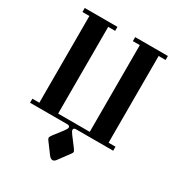

<svg xmlns="http://www.w3.org/2000/svg" viewBox="-215 -833 1131 1217"><g transform="rotate(30 350.5 -224.0)"><path d="M46.9 0V-29.3H97.7V-664.1H46.9V-693.4H286.1V-664.1H235.4V-29.3H466.8V-664.1H416V-693.4H655.3V-664.1H604.5V-29.3H655.3V0H383.8Q365.2 0 365.2 13.7Q365.2 23.4 380.9 43.9L429.7 108.4Q442.4 125 442.4 132.8Q442.4 138.7 435.5 147.5L377 226.6Q365.2 244.1 351.6 244.1Q337.9 244.1 324.2 226.6L265.6 147.5Q259.8 138.7 259.8 132.8Q259.8 125 272.5 108.4L322.3 43.9Q337.9 23.4 337.9 13.7Q337.9 0 318.4 0Z"/></g></svg>

Font: Monomakh Unicode TT
Style: Medium
Weight: 500
Designer: Alexey Kryukov, Aleksandr Andreev
Version: Version 1.1